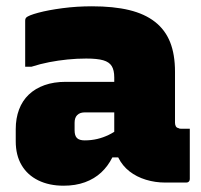

<svg xmlns="http://www.w3.org/2000/svg" viewBox="-20 -580 640 610"><path d="M536 -352Q536 -332 536 -312Q536 -292 536 -271.5Q536 -251 536 -230.5Q536 -210 536 -190Q536 -184 538.5 -179Q541 -174 547 -173Q548 -172 550 -171.5Q552 -171 555 -171Q556 -171 557 -171Q558 -171 560 -171H583Q583 -131 583 -91Q583 -51 583 -11Q583 -6 580 -3Q577 0 572 0Q567 0 544.5 0Q522 0 505 0Q473 0 443.5 -9Q414 -18 391.5 -35.5Q369 -53 356 -79Q343 -105 343 -140Q343 -173 343 -206Q343 -239 343 -272Q343 -283 343 -293Q343 -303 343 -313.5Q343 -324 343 -334Q343 -357 335 -370Q327 -383 308 -388.5Q289 -394 254 -394Q224 -394 194.5 -391Q165 -388 136.5 -382.5Q108 -377 80 -368H60Q60 -405 60 -441.5Q60 -478 60 -514Q60 -518 61 -520.5Q62 -523 63 -524Q70 -531 101.5 -539.5Q133 -548 178.5 -554Q224 -560 272 -560Q341 -560 390.5 -548Q440 -536 472.5 -510.5Q505 -485 520.5 -446Q536 -407 536 -352ZM217 -166Q217 -149 224.5 -141.5Q232 -134 249 -134Q270 -134 289 -138.5Q308 -143 325.5 -151.5Q343 -160 360 -173L369 -80H337Q323 -52 301.5 -32Q280 -12 250 -1Q220 10 182 10Q136 10 101.5 -7Q67 -24 48.5 -55.5Q30 -87 30 -131V-170Q30 -204 40.5 -232Q51 -260 71.5 -279.5Q92 -299 121.5 -309.5Q151 -320 189 -320Q227 -320 262.5 -320Q298 -320 327.5 -320Q357 -320 380 -320Q388 -320 392 -310Q396 -300 397.5 -279Q399 -258 399 -223Q374 -223 349.5 -223Q325 -223 300 -223Q275 -223 251 -223Q242 -223 236 -221Q230 -219 225 -214Q221 -210 219 -204Q217 -198 217 -190Z"/></svg>

Font: Recursive Black
Style: Regular
Weight: 900
Version: Version 1.085